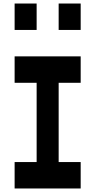

<svg xmlns="http://www.w3.org/2000/svg" viewBox="-20 -1050 540 1090"><path d="M63 -880V-1030H188V-880ZM313 -880V-1030H438V-880ZM63 20V-130H188V-580H63V-730H438V-580H313V-130H438V20Z"/></svg>

Font: 2P VHS
Style: Regular
Weight: 400
Designer: CodeMan38
Foundry: CodeMan38
Version: Version 3.000